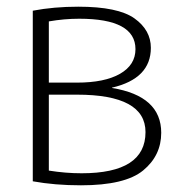

<svg xmlns="http://www.w3.org/2000/svg" viewBox="-20 -547 550 574"><path d="M126 -37Q176 -29 224 -29Q415 -29 415 -152Q415 -264 210 -264H126ZM126 -300H210Q293 -300 339 -326.5Q385 -353 385 -400Q385 -491 217 -491Q172 -491 126 -483ZM462 -150Q462 -82 408 -37.5Q354 7 222 7Q144 7 78 -5V-515Q141 -527 214 -527Q333 -527 382 -492Q431 -457 431 -404Q431 -312 315 -285V-284Q462 -260 462 -150Z"/></svg>

Font: Mplus 1p Light
Style: Regular
Weight: 300
Version: Version 1.061